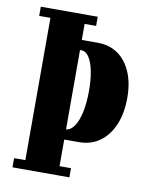

<svg xmlns="http://www.w3.org/2000/svg" viewBox="-80 -762 666 824"><g transform="rotate(10 253.0 -350.0)"><path d="M216.5 -156V-200H224.5Q247.5 -200 263.8 -223.2Q280 -246.5 288.8 -287.2Q297.5 -328 297.5 -380Q297.5 -428.5 290 -466Q282.5 -503.5 268.5 -524.8Q254.5 -546 235.5 -546H216.5V-590H299.5Q350 -590 387 -564Q424 -538 444.2 -490.5Q464.5 -443 464.5 -379Q464.5 -312.5 443.5 -262.2Q422.5 -212 384 -184Q345.5 -156 292.5 -156ZM31 0V-40H80V-660H31V-700H279V-660H229V-40H279V0Z"/></g></svg>

Font: Imbue Thin 10pt Black
Style: Regular
Weight: 900
Version: Version 1.102